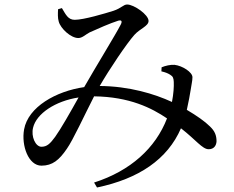

<svg xmlns="http://www.w3.org/2000/svg" viewBox="-20 -769 1040 853"><path d="M698 -470 697 -452C714 -448 725 -444 736 -437C749 -429 751 -422 752 -405C753 -384 751 -352 744 -316C666 -352 554 -386 423 -387C465 -460 543 -576 577 -614C602 -642 640 -653 640 -676C640 -704 575 -749 545 -749C528 -749 520 -733 484 -721C446 -709 352 -681 312 -681C282 -681 272 -705 255 -733L238 -728C237 -711 236 -688 241 -673C249 -643 294 -600 328 -600C346 -600 362 -617 378 -625C413 -641 470 -666 505 -677C519 -681 525 -676 516 -659C494 -616 403 -468 354 -382C229 -364 105 -294 87 -194C74 -121 107 -33 164 -33C213 -33 243 -58 277 -108C304 -146 355 -257 398 -341C556 -339 654 -289 722 -243C671 -111 560 -10 398 42L411 64C597 25 724 -61 784 -199C851 -147 879 -106 907 -106C931 -106 941 -123 942 -141C942 -168 934 -187 913 -207C890 -230 854 -255 810 -281C818 -316 824 -350 827 -369C830 -392 835 -409 835 -426C835 -448 791 -477 755 -481C736 -482 715 -477 698 -470ZM329 -336C294 -273 249 -194 225 -161C203 -131 189 -117 164 -117C138 -117 117 -162 127 -202C142 -264 225 -320 329 -336Z"/></svg>

Font: Noto Serif HK Medium
Style: Regular
Weight: 500
Designer: Ryoko NISHIZUKA 西塚涼子 (kana & ideographs); Frank Grießhammer (Latin, Greek & Cyrillic); Wenlong ZHANG 张文龙 (bopomofo); San
Foundry: Adobe
Version: Version 2.001;hotconv 1.1.0;makeotfexe 2.6.0